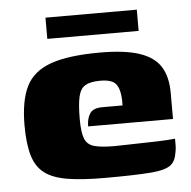

<svg xmlns="http://www.w3.org/2000/svg" viewBox="-44 -573 620 622"><g transform="rotate(-5 266.0 -262.0)"><path d="M272 5Q198 5 150.5 -3Q103 -11 76.5 -31.5Q50 -52 39 -90Q28 -128 28 -187Q28 -267 51 -313.5Q74 -360 131.5 -380.5Q189 -401 292 -401Q373 -401 420.5 -385Q468 -369 488.5 -336Q509 -303 509 -251V-166H233Q233 -191 243.5 -207.5Q254 -224 284 -224H350V-243Q349 -276 336.5 -293Q324 -310 285 -310Q253 -310 236.5 -300.5Q220 -291 214 -265.5Q208 -240 208 -191Q208 -149 216 -128.5Q224 -108 246.5 -101.5Q269 -95 312 -95Q329 -95 359.5 -96Q390 -97 422.5 -97.5Q455 -98 480 -99.5Q505 -101 510 -102V-81Q510 -66 505.5 -47.5Q501 -29 490 -19Q473 -3 421 1Q369 5 272 5ZM126 -460V-529H423V-460Z"/></g></svg>

Font: Genos Thin ExtraBold
Style: Regular
Weight: 800
Version: Version 1.010